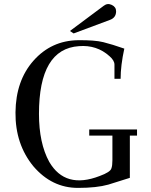

<svg xmlns="http://www.w3.org/2000/svg" viewBox="-20 -902 735 936"><path d="M648 -271V-241H613V-35L508 -2Q451 14 360 14Q233 14 143 -91Q54 -199 55.5 -354Q57 -509 143.5 -606.5Q230 -704 360 -706Q441 -707 483.5 -696.5Q526 -686 586 -665Q568 -582 568 -518H538V-587Q538 -607 514 -628Q452 -684 365 -677Q170 -664 170 -347Q170 -204 220 -113Q298 21 466 -44Q518 -63 523 -81Q528 -94 528 -121V-241H415V-271ZM516 -805 339 -739 321 -751 486 -874Q504 -888 525 -878Q546 -868 546 -847Q546 -816 516 -805Z"/></svg>

Font: GFS Didot
Style: Regular
Weight: 400
Designer: Takis Katsoulidis and George D. Matthiopoulos
Foundry: Takis Katsoulidis and George D. Matthiopoulos
Version: Version 1.0